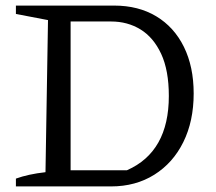

<svg xmlns="http://www.w3.org/2000/svg" viewBox="-20 -668 774 688"><path d="M389 -648Q476 -648 540 -609.5Q604 -571 639 -500Q674 -429 674 -333Q674 -234 637 -159Q600 -84 533 -42Q466 0 378 0H37V-28Q81 -44 143 -51L152 -596L37 -618V-648ZM435 -58Q585 -124 585 -324Q585 -416 557.5 -475Q530 -534 483.5 -562.5Q437 -591 378 -591H233V-58Z"/></svg>

Font: Piazzolla SC
Style: Regular
Weight: 400
Designer: Juan Pablo del Peral
Foundry: Huerta Tipografica
Version: Version 1.330